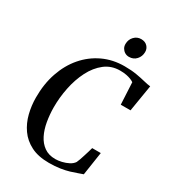

<svg xmlns="http://www.w3.org/2000/svg" viewBox="-225 -1071 1080 1201"><g transform="rotate(30 315.0 -470.0)"><path d="M320.5 9Q243 9 190.5 -17.8Q138 -44.5 106.2 -89.8Q74.5 -135 60.5 -191Q46.5 -247 46.5 -305Q46 -402.5 74 -484.2Q102 -566 153.5 -625.8Q205 -685.5 275.2 -718.5Q345.5 -751.5 429.5 -751.5Q479.5 -751.5 517.2 -745Q555 -738.5 582.5 -731.5Q610 -724.5 630.5 -722.5L599 -531H528.5L520.5 -689Q511 -695.5 497.2 -701Q483.5 -706.5 464.2 -710.2Q445 -714 419 -714Q356.5 -714 310 -677.8Q263.5 -641.5 233 -581.8Q202.5 -522 187.8 -449.8Q173 -377.5 173.5 -305Q174 -254 182.5 -205Q191 -156 210.5 -117Q230 -78 262.5 -54.8Q295 -31.5 343 -31.5Q363.5 -31.5 388.5 -37.2Q413.5 -43 435.8 -54.5Q458 -66 469 -83Q474 -93.5 479.5 -109Q485 -124.5 490.2 -141.8Q495.5 -159 500.8 -175.8Q506 -192.5 509.5 -206.5H571.5L546 -38.5Q531.5 -34 511 -26.2Q490.5 -18.5 463 -10.2Q435.5 -2 400.2 3.5Q365 9 320.5 9ZM422.5 -815.5Q405.5 -815.5 392.2 -823.8Q379 -832 371.2 -845.5Q363.5 -859 364 -876Q364.5 -907.5 385 -929Q405.5 -950.5 435 -950.5Q463.5 -950.5 480 -933.2Q496.5 -916 496 -891.5Q495.5 -860 475.2 -837.8Q455 -815.5 422.5 -815.5Z"/></g></svg>

Font: Merriweather 96pt Medium
Style: Italic
Weight: 500
Italic angle: -7.8°
Version: Version 2.101